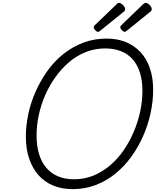

<svg xmlns="http://www.w3.org/2000/svg" viewBox="-20 -1305 1092 1344"><path d="M488 19Q413 19 352.5 -6Q292 -31 249.5 -79Q207 -127 184 -195Q161 -263 161 -348Q161 -426 178 -506Q195 -586 229 -663Q263 -740 311 -807.5Q359 -875 422.5 -926Q486 -977 562 -1006Q638 -1035 727 -1035Q802 -1035 862 -1010Q922 -985 964.5 -939Q1007 -893 1029.5 -826.5Q1052 -760 1052 -677Q1052 -597 1034.5 -515Q1017 -433 983 -355Q949 -277 900 -209Q851 -141 788.5 -90Q726 -39 650.5 -10Q575 19 488 19ZM498 -50Q572 -50 635.5 -76.5Q699 -103 752.5 -149Q806 -195 847.5 -256Q889 -317 918 -386.5Q947 -456 962 -528Q977 -600 977 -669Q977 -741 959.5 -796.5Q942 -852 909 -889.5Q876 -927 827 -946.5Q778 -966 716 -966Q644 -966 580 -940.5Q516 -915 463 -869.5Q410 -824 367.5 -764.5Q325 -705 295.5 -637Q266 -569 251 -497.5Q236 -426 236 -357Q236 -283 253.5 -226Q271 -169 304.5 -130Q338 -91 386.5 -70.5Q435 -50 498 -50ZM666 -1082Q657 -1082 646.5 -1093Q636 -1104 636 -1114Q636 -1117 637 -1120Q638 -1123 643 -1128L796 -1275Q801 -1279 804 -1282Q807 -1285 813 -1285Q821 -1285 831 -1278Q841 -1271 848.5 -1261Q856 -1251 856 -1242Q856 -1236 854.5 -1232Q853 -1228 845 -1222L683 -1091Q678 -1087 674 -1084.5Q670 -1082 666 -1082ZM854 -1082Q845 -1082 833.5 -1093.5Q822 -1105 822 -1114Q822 -1117 823 -1120Q824 -1123 829 -1128L981 -1275Q987 -1279 991 -1282Q995 -1285 1000 -1285Q1008 -1285 1018 -1278Q1028 -1271 1035 -1261Q1042 -1251 1042 -1242Q1042 -1236 1040.5 -1232Q1039 -1228 1031 -1222L869 -1091Q865 -1087 861 -1084.5Q857 -1082 854 -1082Z"/></svg>

Font: Playwrite CO Light
Style: Regular
Weight: 300
Version: Version 1.002